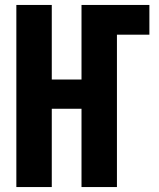

<svg xmlns="http://www.w3.org/2000/svg" viewBox="-20 -755 640 775"><path d="M46 0V-735H189V-434H309V-735H583V-615H452V0H309V-316H189V0Z"/></svg>

Font: Iosevka SS04 Heavy Extended
Style: Regular
Weight: 900
Width: 7
Monospace: yes
Designer: Belleve Invis
Foundry: Belleve Invis
Version: Version 19.0.0; ttfautohint (v1.8.4)